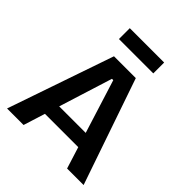

<svg xmlns="http://www.w3.org/2000/svg" viewBox="-228 -984 1126 1126"><g transform="rotate(45 335.5 -421.0)"><path d="M18 0 245 -660H426L653 0H516L341 -558H330L155 0ZM138 -135V-225H550V-135ZM194 -752V-842H479V-752Z"/></g></svg>

Font: Bricolage Grotesque 36pt SemiBold
Style: Regular
Weight: 600
Designer: Mathieu Triay
Foundry: Atelier Triay
Version: Version 1.001;gftools[0.9.33.dev8+g029e19f]